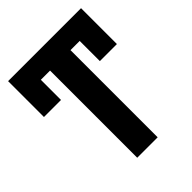

<svg xmlns="http://www.w3.org/2000/svg" viewBox="-212 -882 1003 1003"><g transform="rotate(-45 289.5 -380.0)"><path d="M365 0H214V-644H146V-495H20V-760H559V-495H433V-644H365Z"/></g></svg>

Font: Noto Sans
Style: Bold
Weight: 700
Designer: Monotype Design Team
Foundry: Monotype Imaging Inc.
Version: Version 2.000;GOOG;noto-source:20170915:90ef993387c0; ttfaut